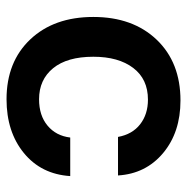

<svg xmlns="http://www.w3.org/2000/svg" viewBox="-12 -570 591 608"><g transform="rotate(90 284.0 -266.5)"><path d="M294.9 8.8Q176.3 8.8 105.2 -66.4Q34.2 -141.6 34.2 -266.1Q34.2 -391.1 106.2 -466.6Q178.2 -542 298.8 -542Q399.4 -542 465.1 -487.1Q530.8 -432.1 536.1 -344.2H414.1Q405.8 -389.6 374 -414.3Q342.3 -439 295.9 -439Q231 -439 195.6 -392.3Q160.2 -345.7 160.2 -266.1Q160.2 -183.1 196.5 -138.7Q232.9 -94.2 294.9 -94.2Q346.2 -94.2 378.4 -121.1Q410.6 -147.9 416 -192.9H538.1Q532.2 -101.1 465.1 -46.1Q397.9 8.8 294.9 8.8Z"/></g></svg>

Font: Lumene Sans
Style: Bold
Weight: 600
Designer: Deni Anggara
Version: Version 1.003;Glyphs 3.1.2 (3151)